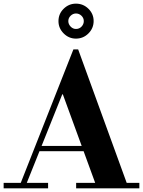

<svg xmlns="http://www.w3.org/2000/svg" viewBox="-35 -1034 785 1054"><path d="M493 -15 310 -516H306L300 -553L368 -763H394L666 -15ZM-15 0V-30H229V0ZM164 -204V-233H508V-204ZM383 0V-30H730V0ZM73 -15 368 -763H394L342 -604L106 -15ZM381.8 -822Q343 -822 314.5 -850.5Q286 -879 286 -918Q286 -958 314.5 -986Q343.1 -1014 382 -1014Q421.9 -1014 450.4 -986Q479 -958 479 -918.5Q479 -879 450.5 -850.5Q422 -822 381.8 -822ZM382.1 -875Q400.4 -875 412.7 -888Q425 -901 425 -918.2Q425 -935.3 412.1 -947.7Q399.2 -960 382 -960Q365.6 -960 352.8 -947.6Q340 -935.2 340 -918Q340 -901.6 352.5 -888.3Q365 -875 382.1 -875Z"/></svg>

Font: Libre Bodoni
Style: Regular
Weight: 400
Designer: Pablo Impallari, Rodrigo Fuenzalida
Foundry: Impallari Type
Version: Version 2.005;gftools[0.9.23]